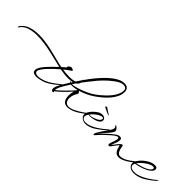

<svg xmlns="http://www.w3.org/2000/svg" viewBox="-394 -1900 2963 2963"><g transform="rotate(45 1087.0 -419.0)"><path d="M223 23Q189 23 163.5 10Q138 -3 138 -40Q138 -67 159 -103Q180 -139 215 -179Q250 -219 290.5 -259Q331 -299 370 -335Q358 -337 347 -340Q336 -343 326 -345Q280 -356 217.5 -371.5Q155 -387 83 -402.5Q11 -418 -64.5 -428.5Q-140 -439 -212 -439Q-306 -439 -384 -414.5Q-462 -390 -503 -326Q-508 -317 -514 -317Q-518 -317 -518 -325Q-518 -334 -512 -343Q-480 -390 -432 -417Q-384 -444 -325 -455.5Q-266 -467 -202 -467Q-137 -467 -70.5 -458Q-4 -449 57.5 -436Q119 -423 170.5 -409.5Q222 -396 258 -387Q282 -380 317.5 -372Q353 -364 393 -356L458 -413Q455 -416 455 -421Q455 -431 467 -443Q479 -455 498 -463Q505 -466 518.5 -463Q532 -460 544 -454Q556 -448 556 -441Q556 -435 542.5 -425.5Q529 -416 524 -413Q512 -406 490 -389Q468 -372 439 -349Q476 -343 514.5 -339.5Q553 -336 588 -336Q641 -336 684 -346.5Q727 -357 750.5 -382.5Q774 -408 768 -453V-454Q768 -459 773 -459Q778 -459 780 -454Q781 -448 781.5 -442Q782 -436 782 -431Q782 -384 755 -356.5Q728 -329 684 -318Q640 -307 587 -307Q544 -307 498.5 -313Q453 -319 412 -326Q372 -292 330 -252.5Q288 -213 252 -173.5Q216 -134 193.5 -100Q171 -66 171 -44Q171 -22 190 -11Q209 0 240 0Q289 0 352 -23Q359 -25 365.5 -28Q372 -31 379 -34Q426 -55 471.5 -86.5Q517 -118 554 -149Q565 -158 574 -164Q583 -170 593 -180Q595 -181 597 -181Q600 -181 600 -178Q600 -175 597 -170Q591 -162 568 -140.5Q545 -119 511 -92.5Q477 -66 437.5 -41.5Q398 -17 358 -3Q338 4 299.5 13.5Q261 23 223 23Z M895 17Q854 17 829 -2.5Q804 -22 793 -54.5Q782 -87 782 -125Q782 -150 786 -175.5Q790 -201 797 -226Q775 -199 745 -167Q715 -135 682.5 -104Q650 -73 623 -49.5Q596 -26 580 -17Q584 -10 584 -4Q584 10 568 10Q561 10 553 5Q545 0 540 -11Q536 -19 536 -31Q536 -61 556 -104Q576 -147 605 -194Q634 -241 660 -282Q653 -287 651 -292Q649 -297 649 -299Q648 -302 650 -304.5Q652 -307 656 -304Q659 -297 667 -292Q673 -301 695.5 -336.5Q718 -372 753.5 -424.5Q789 -477 834.5 -537Q880 -597 932.5 -655.5Q985 -714 1040.5 -762.5Q1096 -811 1152 -840Q1208 -869 1261 -869Q1311 -869 1334.5 -844Q1358 -819 1358 -778Q1358 -721 1333 -667.5Q1308 -614 1266.5 -565.5Q1225 -517 1174 -474Q1123 -431 1070 -395Q1019 -360 960 -333.5Q901 -307 846 -290Q851 -286 855.5 -280Q860 -274 866 -266Q868 -262 868 -259Q868 -253 866 -246.5Q864 -240 862 -237Q841 -205 830 -170Q819 -135 819 -103Q819 -61 840 -32Q861 -3 906 -3Q929 -3 957 -11Q985 -19 1019 -38Q1063 -59 1108 -89Q1153 -119 1190 -149Q1201 -158 1210.5 -164Q1220 -170 1230 -180Q1232 -181 1235 -181Q1238 -181 1238 -178Q1238 -175 1234 -170Q1228 -163 1207 -144Q1186 -125 1155.5 -101Q1125 -77 1089.5 -54Q1054 -31 1018 -14Q998 -4 963.5 6.5Q929 17 895 17ZM696 -284Q717 -284 759 -294Q801 -304 853 -322.5Q905 -341 959 -366.5Q1013 -392 1058 -423Q1087 -443 1123 -472.5Q1159 -502 1196 -538.5Q1233 -575 1264 -615.5Q1295 -656 1314 -698.5Q1333 -741 1333 -782Q1333 -842 1261 -842Q1235 -842 1201 -825.5Q1167 -809 1130 -782Q1093 -755 1056 -722.5Q1019 -690 987.5 -657Q956 -624 933 -597Q888 -542 840.5 -482Q793 -422 754.5 -370Q716 -318 696 -284ZM576 -38Q585 -43 607.5 -62Q630 -81 659 -109Q688 -137 717.5 -167Q747 -197 772 -223.5Q797 -250 811 -266Q813 -271 815 -275.5Q817 -280 819 -283Q761 -268 718 -268Q711 -268 704 -268.5Q697 -269 691 -270H690Q669 -239 647.5 -204.5Q626 -170 608.5 -137.5Q591 -105 582 -79Q573 -53 576 -38Z M1276 2Q1254 2 1232.5 -4.5Q1211 -11 1192 -26Q1159 -53 1159 -91Q1159 -125 1181.5 -159.5Q1204 -194 1237 -224Q1270 -254 1302 -272Q1313 -279 1330.5 -282.5Q1348 -286 1364 -286Q1370 -286 1375.5 -286Q1381 -286 1385 -284Q1410 -277 1421.5 -263Q1433 -249 1433 -232Q1433 -207 1417 -189.5Q1401 -172 1376.5 -160.5Q1352 -149 1325.5 -142Q1299 -135 1276.5 -132.5Q1254 -130 1243 -130Q1220 -130 1209 -133Q1191 -106 1187 -84Q1186 -81 1186 -77.5Q1186 -74 1186 -71Q1186 -49 1204.5 -32.5Q1223 -16 1268 -16Q1309 -17 1354.5 -35Q1400 -53 1444.5 -81.5Q1489 -110 1529 -141.5Q1569 -173 1600 -200Q1602 -202 1605 -202Q1608 -202 1608.5 -199Q1609 -196 1606 -191Q1595 -175 1568 -152Q1541 -129 1509.5 -105Q1478 -81 1451.5 -63Q1425 -45 1414 -39Q1384 -23 1348 -10.5Q1312 2 1276 2ZM1231 -142Q1239 -142 1249 -143Q1259 -144 1270 -146Q1285 -149 1308 -156.5Q1331 -164 1354.5 -176Q1378 -188 1394 -204.5Q1410 -221 1410 -241Q1410 -260 1386 -260Q1367 -260 1340 -247Q1309 -232 1274.5 -203.5Q1240 -175 1216 -143Q1219 -142 1223 -142Q1227 -142 1231 -142ZM1438.8 -345.5Q1438.8 -342.1 1427.7 -344.7Q1416.7 -347.2 1409.9 -350.6Q1394.6 -357.4 1374.6 -366.4Q1354.6 -375.3 1335.9 -384.6Q1317.2 -394 1305.3 -400.8Q1302.8 -405 1313 -413.5Q1323.2 -422 1331.7 -420.3Q1347.8 -407.6 1372.1 -391Q1396.3 -374.4 1421.8 -359.1Q1438.8 -348.9 1438.8 -345.5Z M1489 31Q1478 31 1478 19Q1478 5 1492 -21Q1506 -47 1524 -74Q1542 -101 1554 -118Q1562 -129 1576 -148Q1590 -167 1605 -189.5Q1620 -212 1630.5 -234Q1641 -256 1641 -273Q1641 -290 1630 -298Q1620 -306 1620 -315Q1620 -319 1624 -319Q1629 -319 1636 -314Q1643 -310 1651 -303Q1659 -296 1666 -287Q1672 -280 1678 -271Q1684 -262 1684 -250Q1684 -235 1673 -217Q1655 -186 1631 -160Q1607 -134 1582 -105Q1555 -74 1533.5 -47.5Q1512 -21 1507 -14Q1518 -27 1543.5 -53Q1569 -79 1601.5 -110Q1634 -141 1667.5 -169.5Q1701 -198 1730 -217.5Q1759 -237 1776 -238Q1806 -241 1817.5 -233.5Q1829 -226 1830.5 -214Q1832 -202 1832 -190Q1832 -177 1826 -156.5Q1820 -136 1811.5 -114.5Q1803 -93 1795.5 -76Q1788 -59 1785 -51Q1794 -58 1810 -79Q1826 -100 1844.5 -123.5Q1863 -147 1878 -160Q1889 -170 1896.5 -173.5Q1904 -177 1908 -177Q1916 -177 1919 -169.5Q1922 -162 1923 -155Q1926 -143 1930 -121.5Q1934 -100 1943.5 -76.5Q1953 -53 1972 -36Q1980 -29 1990 -26.5Q2000 -24 2012 -24Q2032 -24 2055 -30.5Q2078 -37 2095 -45Q2137 -66 2176.5 -95Q2216 -124 2258 -158L2321 -210Q2329 -216 2331 -216Q2336 -216 2320.5 -193.5Q2305 -171 2271 -142Q2247 -123 2215 -98Q2183 -73 2147.5 -50.5Q2112 -28 2076 -13Q2057 -6 2039.5 -1Q2022 4 2005 4Q1968 4 1945.5 -12.5Q1923 -29 1911.5 -53.5Q1900 -78 1894.5 -101.5Q1889 -125 1884 -139Q1867 -124 1849.5 -101.5Q1832 -79 1817.5 -58Q1803 -37 1795 -27Q1785 -14 1772 -14Q1762 -14 1756.5 -22Q1751 -30 1753 -45Q1755 -58 1763.5 -82Q1772 -106 1781 -131.5Q1790 -157 1792 -174Q1793 -178 1793 -181.5Q1793 -185 1793 -187Q1793 -201 1788 -206.5Q1783 -212 1775 -212Q1763 -212 1747.5 -203.5Q1732 -195 1720 -187Q1709 -180 1684.5 -158.5Q1660 -137 1632 -111Q1604 -85 1579 -61Q1558 -41 1539 -19.5Q1520 2 1507 16.5Q1494 31 1489 31Z M2341 13Q2318 13 2297.5 8Q2277 3 2260 -7Q2238 -21 2227.5 -39.5Q2217 -58 2217 -79Q2217 -114 2241 -152Q2265 -190 2304.5 -224.5Q2344 -259 2388 -282Q2414 -296 2440 -302Q2466 -308 2486 -308Q2519 -308 2529.5 -295.5Q2540 -283 2540 -267Q2540 -248 2528.5 -231Q2517 -214 2495 -197Q2456 -166 2389.5 -141Q2323 -116 2252 -106Q2247 -96 2243.5 -86Q2240 -76 2240 -66Q2240 -44 2254.5 -30.5Q2269 -17 2291.5 -11.5Q2314 -6 2338 -6Q2350 -6 2362 -7Q2374 -8 2384 -10Q2436 -21 2489.5 -48Q2543 -75 2593 -110Q2643 -145 2683 -180Q2685 -181 2688 -181Q2692 -181 2692 -179Q2692 -176 2688 -171Q2681 -159 2659.5 -140Q2638 -121 2610.5 -101Q2583 -81 2557 -63.5Q2531 -46 2514 -36Q2477 -15 2431 -1Q2385 13 2341 13ZM2261 -123Q2284 -128 2316 -136.5Q2348 -145 2382.5 -157.5Q2417 -170 2446 -185.5Q2475 -201 2491 -219Q2507 -236 2507 -254Q2507 -262 2501 -267.5Q2495 -273 2477 -273Q2456 -273 2427 -260Q2398 -247 2366.5 -225Q2335 -203 2307 -176.5Q2279 -150 2261 -123Z"/></g></svg>

Font: WindSong
Style: Regular
Weight: 400
Designer: Robert E. Leuschke
Foundry: Robert E. Leuschke
Version: Version 1.010; ttfautohint (v1.8.3)